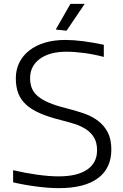

<svg xmlns="http://www.w3.org/2000/svg" viewBox="-20 -964 640 995"><path d="M285 11Q235 11 172 3Q109 -5 48 -19V-82Q112 -67 174 -58.5Q236 -50 284 -50Q380 -50 431.5 -85Q483 -120 483 -185Q483 -225 467.5 -251Q452 -277 426 -294Q400 -311 365.5 -322Q331 -333 294 -342Q230 -358 186 -377.5Q142 -397 114.5 -422.5Q87 -448 74.5 -481Q62 -514 62 -558Q62 -603 80 -639.5Q98 -676 132 -702.5Q166 -729 213 -743Q260 -757 319 -757Q361 -757 411 -750.5Q461 -744 518 -732V-669Q470 -682 418.5 -689Q367 -696 324 -696Q237 -696 186.5 -659Q136 -622 136 -559Q136 -529 145.5 -506Q155 -483 176.5 -465Q198 -447 233 -432Q268 -417 320 -404Q368 -392 411 -377.5Q454 -363 486.5 -339Q519 -315 538 -279Q557 -243 557 -189Q557 -92 487.5 -40.5Q418 11 285 11ZM269 -811 345 -944H419L325 -805Z"/></svg>

Font: Encode Sans Wide
Style: Light
Weight: 300
Designer: Pablo Impallari, Andres Torresi
Foundry: Pablo Impallari, Andres Torresi
Version: Version 1.000; ttfautohint (v1.00) -l 8 -r 50 -G 200 -x 14 -